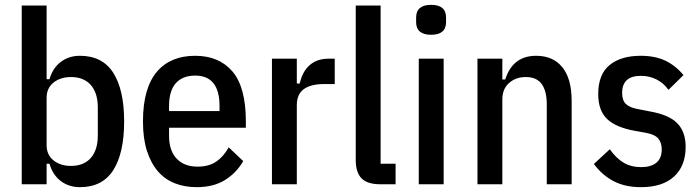

<svg xmlns="http://www.w3.org/2000/svg" viewBox="-20 -763 2898 795"><path d="M70 -740H173V-435H185Q198 -481 231.5 -506.5Q265 -532 311 -532Q404 -532 449 -461.5Q494 -391 494 -260Q494 -129 449 -58.5Q404 12 311 12Q265 12 231.5 -13.5Q198 -39 185 -85H173V0H70ZM274 -76Q327 -76 356 -109Q385 -142 385 -202V-318Q385 -378 356 -411Q327 -444 274 -444Q230 -444 201.5 -421Q173 -398 173 -358V-162Q173 -122 201.5 -99Q230 -76 274 -76Z M794 12Q745 12 704 -4Q663 -20 634 -53.5Q605 -87 588.5 -138Q572 -189 572 -260Q572 -331 587 -382.5Q602 -434 630.5 -467Q659 -500 698.5 -516Q738 -532 788 -532Q887 -532 942.5 -467Q998 -402 998 -260V-234H680V-201Q680 -139 711.5 -106Q743 -73 798 -73Q845 -73 875.5 -94Q906 -115 927 -153L987 -96Q959 -47 911.5 -17.5Q864 12 794 12ZM788 -450Q736 -450 708 -418.5Q680 -387 680 -324V-303H889V-324Q889 -450 788 -450Z M1106 0V-520H1209V-417H1221Q1232 -467 1262.5 -493.5Q1293 -520 1340 -520H1366V-415H1322Q1267 -415 1238 -394Q1209 -373 1209 -327V0Z M1555 0Q1501 0 1477 -24.5Q1453 -49 1453 -101V-740H1556V-85H1618V0Z M1765 -619Q1703 -619 1703 -672V-690Q1703 -743 1765 -743Q1827 -743 1827 -690V-672Q1827 -619 1765 -619ZM1714 -520H1817V0H1714Z M1957 0V-520H2060V-434H2072Q2103 -532 2200 -532Q2270 -532 2308.5 -484.5Q2347 -437 2347 -345V0H2244V-331Q2244 -386 2223 -415Q2202 -444 2157 -444Q2116 -444 2088 -419.5Q2060 -395 2060 -351V0Z M2634 12Q2569 12 2521.5 -12.5Q2474 -37 2439 -84L2505 -145Q2531 -108 2562 -89.5Q2593 -71 2635 -71Q2676 -71 2698 -89.5Q2720 -108 2720 -144Q2720 -172 2706 -189Q2692 -206 2655 -213L2610 -221Q2531 -235 2494 -270Q2457 -305 2457 -374Q2457 -455 2504 -493.5Q2551 -532 2633 -532Q2693 -532 2735.5 -511.5Q2778 -491 2810 -452L2748 -391Q2727 -420 2697.5 -434.5Q2668 -449 2634 -449Q2556 -449 2556 -378Q2556 -347 2572 -332Q2588 -317 2623 -311L2669 -302Q2750 -288 2784.5 -252.5Q2819 -217 2819 -155Q2819 -76 2771 -32Q2723 12 2634 12Z"/></svg>

Font: IBM Plex Sans Condensed Medium
Style: Regular
Weight: 500
Width: 3
Designer: Mike Abbink, Paul van der Laan, Pieter van Rosmalen
Foundry: Bold Monday
Version: Version 1.3